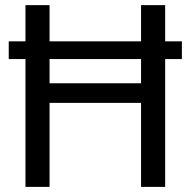

<svg xmlns="http://www.w3.org/2000/svg" viewBox="-20 -731 740 751"><path d="M626 -710.9H531.7V-569.3H173.8V-710.9H79.6V-569.3H14.2V-500H79.6V0H173.8V-328.6H531.7V0H626V-500H691.4V-569.3H626ZM173.8 -500H531.7V-405.3H173.8Z"/></svg>

Font: Roboto
Style: Regular
Weight: 400
Designer: Google
Version: Version 2.137; 2017